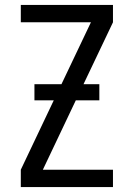

<svg xmlns="http://www.w3.org/2000/svg" viewBox="-20 -755 540 775"><path d="M64 0V-70L197 -350H119V-415H228L347 -665H64V-735H436V-665L317 -415H381V-350H286L153 -70H436V0Z"/></svg>

Font: Iosevka SS18
Style: Regular
Weight: 400
Monospace: yes
Designer: Belleve Invis
Foundry: Belleve Invis
Version: Version 25.1.1; ttfautohint (v1.8.4)